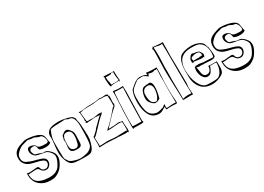

<svg xmlns="http://www.w3.org/2000/svg" viewBox="-12 -1495 3161 2298"><g transform="rotate(-30 1568.5 -346.5)"><path d="M315 -290 329 -291Q353 -291 381.5 -267Q410 -243 424.5 -218.5Q439 -194 439 -160.5Q439 -127 413.5 -79Q388 -31 357 -5.5Q326 20 297 31.5Q268 43 223 43Q132 43 73 -8.5Q14 -60 14 -152Q14 -155 14.5 -162.5Q15 -170 15 -174Q29 -167 56 -167L148 -175H158Q177 -175 185 -142Q188 -130 201.5 -119.5Q215 -109 237 -109Q259 -109 275.5 -126Q292 -143 292 -168Q292 -193 263.5 -207.5Q235 -222 194 -230.5Q153 -239 112 -251.5Q71 -264 42.5 -295Q14 -326 14 -378Q14 -430 43 -462.5Q72 -495 136 -514Q143 -516 157 -521Q185 -531 204 -531Q269 -531 331.5 -513.5Q394 -496 416 -463Q424 -449 430 -411L434 -382Q435 -369 442 -354Q419 -331 367 -331Q315 -331 286 -348Q280 -357 277.5 -376Q275 -395 266.5 -405Q258 -415 235 -415Q212 -415 199.5 -405Q187 -395 187 -380.5Q187 -366 194.5 -350Q202 -334 203 -328Q212 -321 233 -315.5Q254 -310 258 -308.5Q262 -307 275 -302Q302 -290 315 -290ZM120 -158 41 -152H32Q25 -152 24 -153Q29 -104 36 -86Q69 3 234 3Q328 3 372 -60Q418 -134 418 -180Q418 -203 398.5 -230.5Q379 -258 358 -270Q337 -282 284.5 -289.5Q232 -297 213 -306.5Q194 -316 179.5 -339Q165 -362 165 -389Q165 -436 204 -436Q238 -436 272 -411Q284 -378 318 -372Q348 -366 386 -366Q424 -366 424 -389Q424 -421 408 -448.5Q392 -476 373 -476Q354 -476 330 -490Q306 -504 293 -504H278Q266 -504 248 -509Q230 -514 221.5 -514Q213 -514 208.5 -512Q204 -510 176.5 -503Q149 -496 138 -492Q93 -476 49 -424Q33 -405 33 -369.5Q33 -334 51.5 -315Q70 -296 107 -283L127 -275Q144 -268 199 -254.5Q254 -241 282.5 -224Q311 -207 311 -173.5Q311 -140 289.5 -117Q268 -94 244 -94Q202 -94 180 -123Q178 -126 171.5 -136Q165 -146 155 -152Q145 -158 120 -158Z M480 -391 478 -415Q478 -504 583 -517Q616 -522 655.5 -522Q695 -522 755.5 -507.5Q816 -493 833 -476Q836 -474 839.5 -465Q843 -456 848 -456Q851 -454 851 -450V-444Q851 -430 857 -405Q863 -380 864.5 -367.5Q866 -355 867 -325.5Q868 -296 870.5 -270Q873 -244 873 -196.5Q873 -149 861 -112Q860 -109 855.5 -94.5Q851 -80 849 -75Q847 -70 842.5 -57.5Q838 -45 833.5 -38.5Q829 -32 823 -24Q811 -7 792 0Q773 7 724 7L682 6Q568 6 536 -15Q504 -36 484.5 -93Q465 -150 465 -198Q465 -246 472.5 -304.5Q480 -363 480 -391ZM852 -340Q852 -461 799 -482Q795 -484 786.5 -484.5Q778 -485 771.5 -486.5Q765 -488 749 -496.5Q733 -505 727 -505Q721 -505 704 -503Q687 -501 642 -500Q547 -499 527 -486Q522 -482 515.5 -464Q509 -446 507 -442Q485 -383 485 -337V-217Q485 -119 494 -97Q498 -89 507 -78Q516 -67 520 -58Q531 -41 580 -24.5Q629 -8 666 -8Q703 -8 763 -24Q827 -49 839.5 -99.5Q852 -150 852 -340ZM602 -267 598 -301Q599 -306 604 -320Q609 -334 609 -343V-349Q613 -352 628 -364Q656 -388 677.5 -388Q699 -388 723 -359Q747 -330 750 -308.5Q753 -287 753 -280L749 -171Q747 -146 734.5 -134Q722 -122 679 -122Q636 -122 615 -136.5Q594 -151 594 -188Q594 -203 602 -267ZM722 -195Q734 -238 734 -277.5Q734 -317 721 -337.5Q708 -358 673 -362Q638 -362 626 -342Q610 -316 609 -294Q606 -259 606 -223.5Q606 -188 614 -173Q619 -159 636.5 -149.5Q654 -140 667.5 -140Q681 -140 687.5 -141.5Q694 -143 699 -147.5Q704 -152 707 -155Q710 -158 713.5 -167Q717 -176 718 -179Q719 -182 722 -195Z M1041 -504 1058 -503Q1058 -507 1065.5 -507Q1073 -507 1073 -506L1071 -504L1111 -506Q1170 -508 1190 -513Q1210 -518 1214 -518L1245 -513L1295 -517Q1317 -517 1326 -503Q1325 -502 1325 -497L1327 -482Q1327 -477 1326 -476Q1327 -477 1328.5 -483Q1330 -489 1332 -491Q1334 -475 1334 -466Q1334 -466 1330 -402Q1330 -387 1335 -372Q1334 -367 1331 -359Q1328 -351 1326 -345Q1281 -307 1247 -272Q1181 -204 1131 -149Q1135 -145 1146 -145L1208 -147Q1254 -154 1266 -154Q1278 -154 1295 -148Q1312 -142 1317 -142Q1322 -142 1323 -143Q1319 -134 1319 -109L1326 -31Q1326 7 1315 7Q1311 7 1310.5 3.5Q1310 0 1308 0Q1292 3 1278 3L1199 -1Q1191 -1 1190 0Q1190 -2 1191.5 -3Q1193 -4 1193 -5Q1179 -3 1156 -3Q1133 -3 1049 -10Q1039 -10 1038 -9Q1030 -11 1024 -11L941 -8H931Q922 -8 921 -9Q926 -28 926 -58L923 -153Q926 -156 933 -156Q996 -213 999 -222Q1001 -230 1011 -236Q1118 -343 1122 -343L1123 -342Q1122 -343 1121 -343L1110 -342L1060 -347Q1057 -347 997 -341Q951 -341 941 -335Q941 -341 934 -341Q927 -341 926 -345Q926 -348 931 -352Q936 -356 936 -361V-365Q936 -367 934 -367L931 -366L929 -368Q933 -379 933 -400L927 -464Q927 -469 929 -483Q927 -485 922 -485.5Q917 -486 915 -489Q918 -496 928 -496L955 -495ZM1200 -508 1109 -497Q962 -497 962 -488L960 -485L950 -486Q940 -486 938 -488Q935 -472 935 -457L947 -356Q954 -352 970 -352L993 -353L1032 -350Q1041 -350 1076.5 -356.5Q1112 -363 1131 -363Q1132 -362 1132 -359Q1132 -356 1136 -356Q1140 -356 1145 -362Q1150 -368 1155 -368V-365L1149 -351Q1149 -349 1151 -347Q1111 -316 1060.5 -263Q1010 -210 978 -175.5Q946 -141 937 -141Q932 -141 932 -133V-116Q936 -67 936 -43L935 -25Q935 -24 936 -24H939Q940 -24 940 -23L939 -21Q1004 -26 1036.5 -26Q1069 -26 1096.5 -22Q1124 -18 1162 -18L1302 -23Q1304 -23 1305 -18.5Q1306 -14 1308 -14Q1313 -14 1313 -42V-53Q1313 -66 1310 -135Q1297 -142 1268 -142Q1156 -132 1106 -132Q1111 -146 1124.5 -157.5Q1138 -169 1140 -171Q1139 -170 1139 -167Q1221 -249 1242 -274.5Q1263 -300 1269.5 -306.5Q1276 -313 1284 -324Q1301 -346 1317 -351Q1319 -389 1319 -416Q1319 -443 1314 -495Q1288 -505 1266 -505L1245 -504L1215 -508Z M1411 -509 1467 -503Q1531 -503 1533 -505Q1535 -451 1535 -423L1525 -61V-28Q1526 -26 1529 -21.5Q1532 -17 1532 -13Q1532 -2 1488 -2H1473L1395 -4Q1391 -3 1390 1.5Q1389 6 1387 6Q1382 6 1382 -23V-59Q1382 -199 1397 -441V-490Q1397 -496 1395 -506Q1401 -509 1411 -509ZM1436 -26 1505 -25H1513Q1514 -71 1517 -235Q1520 -399 1525 -490Q1518 -489 1507 -489H1489Q1440 -489 1413 -493Q1405 -475 1405 -444.5Q1405 -414 1401.5 -391Q1398 -368 1396.5 -303Q1395 -238 1392.5 -206.5Q1390 -175 1390 -131Q1390 -87 1392 -31L1396 -30Q1397 -30 1403 -28Q1413 -26 1436 -26ZM1386 -720 1506 -713H1518Q1528 -713 1530 -714Q1529 -713 1529 -703V-689Q1529 -644 1536 -586Q1532 -584 1532 -578Q1532 -572 1530 -569Q1527 -569 1527 -574V-580Q1527 -583 1522 -583Q1413 -583 1413 -571Q1410 -574 1407 -574H1405Q1400 -574 1395.5 -612.5Q1391 -651 1391 -674.5Q1391 -698 1394 -707Q1394 -711 1390 -713.5Q1386 -716 1386 -720ZM1485 -710 1486 -704Q1486 -697 1448 -697Q1410 -697 1409 -698L1407 -688Q1408 -678 1409 -668Q1410 -658 1411 -651.5Q1412 -645 1412 -642Q1414 -642 1418 -618.5Q1422 -595 1422 -587L1440 -588L1480 -587Q1509 -587 1525 -593Q1515 -653 1515 -678.5Q1515 -704 1516 -705Q1509 -710 1489 -710Z M1990 -80Q1994 -46 1994 -16Q1994 -5 1983 0Q1947 -4 1905 -4Q1863 -4 1848 0Q1841 -9 1841 -13.5Q1841 -18 1843 -27Q1845 -36 1845 -40Q1833 -35 1815 -24Q1778 1 1745 1Q1661 1 1622 -68.5Q1583 -138 1583 -245Q1583 -317 1597 -368L1611 -407Q1702 -495 1743 -495L1754 -498Q1829 -496 1850 -471Q1851 -472 1851 -480V-491Q1851 -494 1853 -504Q1895 -495 1982 -495Q1983 -495 1984 -497.5Q1985 -500 1987 -500Q1994 -500 1994 -470Q1994 -440 1993 -414.5Q1992 -389 1990 -361Q1988 -333 1987 -304V-284L1986 -230V-185Q1986 -125 1990 -81ZM1983 -302 1982 -380 1986 -466Q1986 -481 1981 -483Q1979 -483 1979 -478.5Q1979 -474 1974 -474Q1969 -474 1955 -480Q1942 -470 1921 -470Q1900 -470 1870 -481Q1869 -478 1867 -470Q1863 -455 1857 -449Q1852 -452 1837 -464.5Q1822 -477 1815 -477L1816 -480Q1816 -482 1805.5 -484.5Q1795 -487 1786 -487Q1724 -487 1712 -477Q1700 -467 1677 -450Q1630 -415 1618 -391Q1601 -361 1601 -294Q1601 -227 1604 -195.5Q1607 -164 1616 -126Q1635 -49 1700 -31Q1703 -31 1712 -27.5Q1721 -24 1735 -24Q1749 -24 1776 -30.5Q1803 -37 1807 -42Q1809 -42 1809 -39.5Q1809 -37 1810 -37Q1852 -68 1854 -69Q1855 -68 1855 -59L1852 -26Q1852 -14 1868 -14L1953 -20Q1968 -20 1983 -17Q1981 -129 1981 -178ZM1841 -174 1835 -149H1836V-156Q1832 -154 1819 -146Q1796 -133 1774 -133Q1752 -133 1720.5 -166Q1689 -199 1689 -239.5Q1689 -280 1703.5 -319.5Q1718 -359 1739.5 -368Q1761 -377 1831 -379Q1861 -365 1861 -307Q1861 -249 1841 -174ZM1845 -278V-289Q1845 -359 1786 -359Q1751 -359 1731.5 -337Q1712 -315 1712 -277Q1712 -212 1729 -179Q1746 -146 1793 -144Q1836 -186 1844 -266Q1845 -268 1845 -278Z M2206 -82Q2206 -82 2211 -5V1L2182 0L2108 2H2090Q2087 2 2073 0Q2073 -66 2067 -207Q2061 -348 2061 -424L2067 -630V-665Q2067 -677 2065 -703Q2065 -706 2060 -707Q2055 -708 2055 -712Q2059 -712 2065 -718Q2076 -729 2076 -736H2077Q2079 -736 2082 -728H2092L2179 -720Q2198 -720 2205 -724Q2209 -717 2209 -704L2206 -529L2209 -376V-278L2211 -154L2205 -93Q2205 -83 2206 -82ZM2079 -279 2082 -71Q2082 -61 2081.5 -41Q2081 -21 2081 -11Q2122 -22 2150.5 -22Q2179 -22 2201 -20Q2195 -145 2195 -328V-451Q2195 -621 2192 -709Q2185 -705 2168.5 -705Q2152 -705 2128 -712Q2104 -719 2096 -719Q2088 -719 2081 -715Q2086 -697 2086 -588L2080 -445L2081 -381Z M2497 -247 2475 -251 2444 -249Q2423 -249 2406 -258Q2410 -244 2414 -215.5Q2418 -187 2421 -169Q2424 -151 2437.5 -136Q2451 -121 2475 -121Q2533 -121 2539 -202Q2567 -198 2641 -198Q2650 -198 2654 -202L2655 -135Q2655 -69 2636 -46Q2613 -22 2567 -4.5Q2521 13 2474 13Q2374 13 2321.5 -51.5Q2269 -116 2269 -215V-286Q2269 -418 2324 -472Q2340 -488 2384 -500.5Q2428 -513 2480 -513Q2532 -513 2578 -492.5Q2624 -472 2634 -442Q2637 -437 2639 -427Q2643 -405 2651 -400Q2664 -319 2664 -295.5Q2664 -272 2660 -260Q2643 -243 2600 -243L2502 -249ZM2392 -273 2400 -272Q2405 -272 2410 -281Q2415 -276 2421 -276L2448 -279Q2459 -279 2479 -274.5Q2499 -270 2502 -270L2628 -263Q2641 -263 2643 -264Q2651 -286 2651 -321Q2651 -440 2576 -478Q2549 -493 2468 -493Q2369 -493 2321 -442Q2301 -422 2287.5 -384Q2274 -346 2274 -294Q2274 -184 2314 -102.5Q2354 -21 2412 -15Q2439 -12 2491 -12Q2543 -12 2564 -19Q2585 -26 2608 -55Q2643 -108 2643 -190Q2617 -192 2609 -192H2573Q2564 -192 2557 -193Q2545 -156 2538 -144.5Q2531 -133 2522 -119Q2506 -94 2469.5 -94Q2433 -94 2408.5 -133Q2384 -172 2384 -222Q2384 -243 2392 -273ZM2476 -418 2491 -419Q2497 -419 2507 -413.5Q2517 -408 2521.5 -408Q2526 -408 2527 -409Q2561 -370 2561 -345Q2561 -340 2556 -329Q2551 -318 2549.5 -318Q2548 -318 2543 -323Q2536 -319 2515.5 -319Q2495 -319 2460.5 -325.5Q2426 -332 2414.5 -332Q2403 -332 2401 -321Q2400 -322 2397 -325Q2389 -331 2389 -340L2392 -368Q2392 -377 2391 -378Q2397 -384 2402 -392L2413 -408Q2427 -427 2444 -427ZM2520 -349 2540 -348Q2540 -377 2529 -391.5Q2518 -406 2489 -406Q2460 -406 2434.5 -396Q2409 -386 2409 -371Q2409 -367 2412 -358.5Q2415 -350 2415 -344Q2416 -345 2452 -345Q2488 -345 2499 -344Q2500 -345 2500 -346Q2499 -346 2499 -347V-349Q2512 -346 2513 -345Q2513 -349 2520 -349Z M3002 -290 3016 -291Q3040 -291 3068.5 -267Q3097 -243 3111.5 -218.5Q3126 -194 3126 -160.5Q3126 -127 3100.5 -79Q3075 -31 3044 -5.5Q3013 20 2984 31.5Q2955 43 2910 43Q2819 43 2760 -8.5Q2701 -60 2701 -152Q2701 -155 2701.5 -162.5Q2702 -170 2702 -174Q2716 -167 2743 -167L2835 -175H2845Q2864 -175 2872 -142Q2875 -130 2888.5 -119.5Q2902 -109 2924 -109Q2946 -109 2962.5 -126Q2979 -143 2979 -168Q2979 -193 2950.5 -207.5Q2922 -222 2881 -230.5Q2840 -239 2799 -251.5Q2758 -264 2729.5 -295Q2701 -326 2701 -378Q2701 -430 2730 -462.5Q2759 -495 2823 -514Q2830 -516 2844 -521Q2872 -531 2891 -531Q2956 -531 3018.5 -513.5Q3081 -496 3103 -463Q3111 -449 3117 -411L3121 -382Q3122 -369 3129 -354Q3106 -331 3054 -331Q3002 -331 2973 -348Q2967 -357 2964.5 -376Q2962 -395 2953.5 -405Q2945 -415 2922 -415Q2899 -415 2886.5 -405Q2874 -395 2874 -380.5Q2874 -366 2881.5 -350Q2889 -334 2890 -328Q2899 -321 2920 -315.5Q2941 -310 2945 -308.5Q2949 -307 2962 -302Q2989 -290 3002 -290ZM2807 -158 2728 -152H2719Q2712 -152 2711 -153Q2716 -104 2723 -86Q2756 3 2921 3Q3015 3 3059 -60Q3105 -134 3105 -180Q3105 -203 3085.5 -230.5Q3066 -258 3045 -270Q3024 -282 2971.5 -289.5Q2919 -297 2900 -306.5Q2881 -316 2866.5 -339Q2852 -362 2852 -389Q2852 -436 2891 -436Q2925 -436 2959 -411Q2971 -378 3005 -372Q3035 -366 3073 -366Q3111 -366 3111 -389Q3111 -421 3095 -448.5Q3079 -476 3060 -476Q3041 -476 3017 -490Q2993 -504 2980 -504H2965Q2953 -504 2935 -509Q2917 -514 2908.5 -514Q2900 -514 2895.5 -512Q2891 -510 2863.5 -503Q2836 -496 2825 -492Q2780 -476 2736 -424Q2720 -405 2720 -369.5Q2720 -334 2738.5 -315Q2757 -296 2794 -283L2814 -275Q2831 -268 2886 -254.5Q2941 -241 2969.5 -224Q2998 -207 2998 -173.5Q2998 -140 2976.5 -117Q2955 -94 2931 -94Q2889 -94 2867 -123Q2865 -126 2858.5 -136Q2852 -146 2842 -152Q2832 -158 2807 -158Z"/></g></svg>

Font: Londrina Sketch
Style: Regular
Weight: 400
Designer: Marcelo Magalhaes
Foundry: Marcelo Magalhaes
Version: Version 1.001 2011